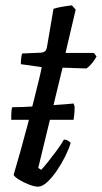

<svg xmlns="http://www.w3.org/2000/svg" viewBox="-20 -698 381 718"><path d="M22 -250Q22 -273 23 -283.5Q24 -294 26 -297Q42 -297 68 -298Q94 -299 123.5 -301Q153 -303 181 -305Q209 -307 229 -308.5Q249 -310 255 -311L259 -300Q259 -280 257.5 -268Q256 -256 255 -250ZM122 0Q109 0 88 -8Q67 -16 50.5 -26.5Q34 -37 31 -44Q45 -92 58.5 -140Q72 -188 84 -234Q96 -280 106 -320.5Q116 -361 124 -393Q132 -425 136 -447L58 -458Q58 -471 59.5 -482.5Q61 -494 63 -498L132 -501Q143 -502 148.5 -506.5Q154 -511 156 -524L180 -665Q191 -669 211 -672.5Q231 -676 249 -678L263 -662L225 -500H331L341 -487Q335 -475 324.5 -462Q314 -449 303 -442L214 -445L123 -70L134 -63Q143 -72 159 -92Q175 -112 192 -135Q209 -158 219 -176Q228 -176 235 -171.5Q242 -167 244 -163Q238 -142 224.5 -114.5Q211 -87 193 -60.5Q175 -34 156.5 -17Q138 0 122 0Z"/></svg>

Font: Texturina 12pt
Style: Italic
Weight: 400
Italic angle: -11°
Designer: Guillermo Torres Carreño
Foundry: Omnibus-Type
Version: Version 1.002